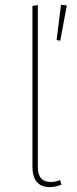

<svg xmlns="http://www.w3.org/2000/svg" viewBox="-20 -757 316 787"><path d="M135 -736V-73Q135 -11 188 -11Q207 -11 226 -19L232 0Q206 10 185 10Q113 10 113 -74V-733ZM254 -735 227 -590 212 -593 230 -737Z"/></svg>

Font: FiraSans
Style: Regular
Weight: 150
Designer: Carrois Corporate & Edenspiekermann AG
Foundry: Carrois Corporate GbR & Edenspiekermann AG
Version: Version 3.106;PS 003.106;hotconv 1.0.70;makeotf.lib2.5.58329